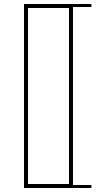

<svg xmlns="http://www.w3.org/2000/svg" viewBox="-20 -820 557 960"><path d="M437 -800V-785H345V105H437V120H100V-800ZM120 -780V100H325V-780Z"/></svg>

Font: Kalnia Glaze Thin
Style: Regular
Weight: 100
Version: Version 1.110